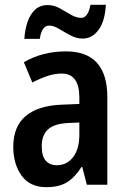

<svg xmlns="http://www.w3.org/2000/svg" viewBox="-20 -766 528 796"><path d="M253 -553Q425 -553 425 -363V0H340L321 -74H318Q291 -31 258 -10.5Q225 10 172 10Q104 10 69.5 -38Q35 -86 35 -157Q35 -241 86 -284.5Q137 -328 235 -332L309 -335V-361Q309 -461 236 -461Q207 -461 177 -451Q147 -441 114 -424L79 -508Q116 -530 160 -541.5Q204 -553 253 -553ZM261 -256Q204 -253 178.5 -229Q153 -205 153 -160Q153 -119 169.5 -100Q186 -81 216 -81Q257 -81 283 -114.5Q309 -148 309 -208V-258ZM81 -605Q83 -641 93.5 -673Q104 -705 124.5 -725Q145 -745 178 -745Q204 -745 228 -731.5Q252 -718 274 -705Q296 -692 317 -692Q345 -692 355 -746H419Q415 -678 388.5 -642Q362 -606 322 -606Q297 -606 272 -619.5Q247 -633 224.5 -646.5Q202 -660 184 -660Q153 -660 145 -605Z"/></svg>

Font: Noto Sans Ethiopic Condensed SemiBold
Style: Regular
Weight: 600
Width: 3
Designer: Monotype Design Team
Foundry: Monotype Imaging Inc.
Version: Version 2.102; ttfautohint (v1.8.4.7-5d5b)